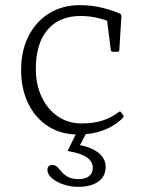

<svg xmlns="http://www.w3.org/2000/svg" viewBox="-20 -515 560 745"><path d="M284 7Q217 7 167.5 -24.5Q118 -56 90 -112.5Q62 -169 62 -244Q62 -319 91 -375.5Q120 -432 171 -463.5Q222 -495 290 -495Q337 -495 378 -484.5Q419 -474 446 -462Q452 -458 451 -451L443 -321Q443 -314 435 -314H418Q411 -314 410 -321L394 -447L428 -419Q404 -434 367 -443.5Q330 -453 293 -453Q210 -453 164.5 -399.5Q119 -346 119 -248Q119 -186 142 -138Q165 -90 205 -63Q245 -36 296 -36Q345 -36 380 -48Q415 -60 440 -80Q446 -85 450 -79L457 -69Q462 -64 457 -58Q427 -27 382 -10Q337 7 284 7ZM284 210Q253 210 225.5 200.5Q198 191 181 176Q164 161 164 144Q164 135 169 130Q174 125 182 125Q195 125 203 133.5Q211 142 220 152.5Q229 163 244 171.5Q259 180 285 180Q311 180 325.5 168.5Q340 157 340 137Q340 112 317.5 96Q295 80 248 72Q240 71 245 65L286 -18H325L281 66L276 46Q329 53 359.5 76Q390 99 390 133Q390 169 361.5 189.5Q333 210 284 210Z"/></svg>

Font: Hahmlet ExtraLight
Style: Regular
Weight: 250
Designer: Minjoo Ham & Mark Frömberg
Foundry: hypertype
Version: Version 1.002